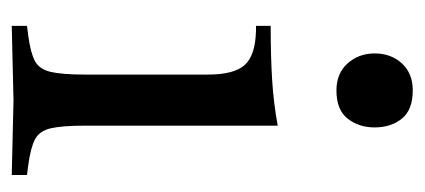

<svg xmlns="http://www.w3.org/2000/svg" viewBox="-218 -502 723 327"><g transform="rotate(90 143.5 -338.5)"><path d="M24 3V-23L40 -25Q70 -29 84 -36.5Q98 -44 102.5 -63.5Q107 -83 107 -122V-331Q107 -376 90.5 -394Q74 -412 32 -413H24V-438Q77 -438 116.5 -440.5Q156 -443 194 -450V-122Q194 -83 198.5 -63.5Q203 -44 217.5 -36.5Q232 -29 262 -25L278 -23V3L151 0ZM134 -550Q105 -550 88 -569Q71 -588 71 -615Q71 -643 88 -661.5Q105 -680 134 -680Q167 -680 182 -661.5Q197 -643 197 -615Q197 -588 182 -569Q167 -550 134 -550Z"/></g></svg>

Font: Baskervville Medium
Style: Regular
Weight: 500
Version: Version 1.100